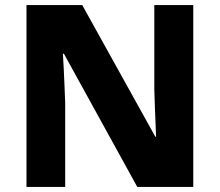

<svg xmlns="http://www.w3.org/2000/svg" viewBox="-20 -734 863 754"><path d="M739 0H519L231 -523H227Q229 -494 230.5 -460.5Q232 -427 233.5 -393.5Q235 -360 236 -330V0H84V-714H303L590 -197H593Q592 -225 590.5 -257.5Q589 -290 588 -322Q587 -354 586 -383V-714H739Z"/></svg>

Font: Noto Sans Thai ExtraBold
Style: Regular
Weight: 800
Version: Version 2.001